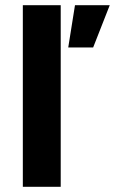

<svg xmlns="http://www.w3.org/2000/svg" viewBox="-20 -720 443 740"><path d="M68 -700H214V0H68ZM269 -700H403L339 -537H243Z"/></svg>

Font: Play
Style: Bold
Weight: 700
Designer: Jonas Hecksher (Cyrillic expansion: Cyreal)
Foundry: Jonas Hecksher, Playtype, e-types AS
Version: Version 2.101; ttfautohint (v1.5.65-e2d9)